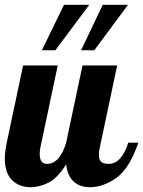

<svg xmlns="http://www.w3.org/2000/svg" viewBox="-28 -772 595 798"><path d="M238 -752 146 -563H202L343 -752ZM399 -752 309 -563H364L504 -752ZM21.5 -24C41.2 -4 67 6 99 6C125 6 150.5 -0.7 175.5 -14C200.5 -27.3 224.3 -52.3 247 -89C250.3 -57.7 260.5 -34 277.5 -18C294.5 -2 317.3 6 346 6C382.7 6 419.2 -6.8 455.5 -32.5C491.8 -58.2 522.3 -107 547 -179H505C497 -152.3 486.2 -131 472.5 -115C458.8 -99 442.7 -91 424 -91C409.3 -91 398.8 -93.8 392.5 -99.5C386.2 -105.2 383 -114.7 383 -128C383 -139.3 384.3 -150 387 -160L459 -500H315L247 -179C239 -151.7 228.3 -130.2 215 -114.5C201.7 -98.8 185.7 -91 167 -91C147 -91 137 -104.7 137 -132C137 -140.7 138 -150 140 -160L212 -500H68L0 -179C-5.3 -152.3 -8 -130.7 -8 -114C-8 -74 1.8 -44 21.5 -24Z"/></svg>

Font: DonutKreme
Style: Regular
Weight: 400
Designer: Impallari Type
Foundry: Impallari Type
Version: Version 2.100